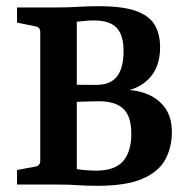

<svg xmlns="http://www.w3.org/2000/svg" viewBox="-20 -596 608 620"><path d="M497 -443Q497 -378 459.5 -340.5Q422 -303 360 -299V-305Q410 -309 449.5 -294.5Q489 -280 512 -249Q535 -218 535 -169Q535 -120 513.5 -80.5Q492 -41 439.5 -18.5Q387 4 295 4Q258 4 232 2Q206 0 169 0H35V-47L94 -58Q110 -61 110 -77V-493Q110 -508 94 -511L35 -523V-572H168Q203 -572 233 -574Q263 -576 299 -576Q375 -576 418 -561Q461 -546 479 -516.5Q497 -487 497 -443ZM204 -323Q229 -322 253 -322Q277 -322 292 -322Q337 -322 358 -349.5Q379 -377 379 -431Q379 -483 356.5 -506.5Q334 -530 283 -530Q272 -530 254 -528.5Q236 -527 228 -526V-50Q240 -48 257.5 -46.5Q275 -45 290 -45Q351 -45 377.5 -75.5Q404 -106 404 -164Q404 -221 378 -245Q352 -269 300 -269Q288 -269 272 -268.5Q256 -268 238.5 -267.5Q221 -267 204 -266Z"/></svg>

Font: Rasa SemiBold
Style: Regular
Weight: 600
Designer: Anna Giedrys (Yrsa+Rasa design), David Brezina (Yrsa art-direction, Rasa art-direction, design)
Foundry: Rosetta Type Foundry
Version: Version 2.004